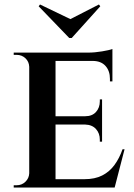

<svg xmlns="http://www.w3.org/2000/svg" viewBox="-20 -834 598 854"><path d="M227 -600V0H110V-600ZM473 -37 488 0H225V-37ZM434 -317V-280H225V-317ZM480 -600V-563H225V-600ZM534 -170 490 0H324L356 -37Q402 -37 434.5 -53.5Q467 -70 489 -100Q511 -130 525 -170ZM434 -282V-204H424V-213Q424 -241 407 -260Q390 -279 359 -280V-282ZM434 -392V-315H359V-317Q390 -317 407 -336Q424 -355 424 -383V-392ZM480 -566V-472H469V-483Q469 -519 449 -541Q429 -563 392 -563V-566ZM480 -616V-590L372 -600Q401 -600 434 -605.5Q467 -611 480 -616ZM112 -63 119 0H41V-10Q41 -10 47.5 -10Q54 -10 54 -10Q77 -10 93 -25.5Q109 -41 110 -63ZM112 -537H110Q109 -560 93 -575Q77 -590 54 -590Q54 -590 47.5 -590Q41 -590 41 -590V-600H119ZM426 -806 420 -814 293 -749 158 -814 152 -806 288 -665H299Z"/></svg>

Font: Cinzel SemiBold
Style: Regular
Weight: 600
Designer: Natanael Gama
Version: Version 2.000